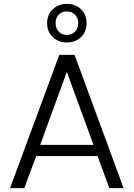

<svg xmlns="http://www.w3.org/2000/svg" viewBox="-20 -974 692 994"><path d="M485 -166H167L106 0H32L287 -690H366L620 0H546ZM464 -224 326 -602 188 -224ZM326 -754Q283 -754 253.5 -781.5Q224 -809 224 -854Q224 -899 253.5 -926.5Q283 -954 326 -954Q370 -954 399 -926.5Q428 -899 428 -854Q428 -809 399 -781.5Q370 -754 326 -754ZM326 -915Q301 -915 284.5 -898.5Q268 -882 268 -854Q268 -827 284.5 -810Q301 -793 326 -793Q351 -793 368 -810Q385 -827 385 -854Q385 -882 368 -898.5Q351 -915 326 -915Z"/></svg>

Font: Poppins-tnum Light
Style: Regular
Weight: 300
Designer: Ninad Kale (Devanagari), Jonny Pinhorn (Latin)
Foundry: Indian Type Foundry
Version: Version 4.004